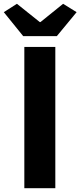

<svg xmlns="http://www.w3.org/2000/svg" viewBox="-39 -990 423 1010"><path d="M89 0V-743H252V0ZM83 -800 -19 -926 50 -970 170 -874H174L293 -970L364 -926L260 -800Z"/></svg>

Font: Noto Sans KR ExtraBold
Style: Regular
Weight: 800
Designer: Ryoko NISHIZUKA  (kana, bopomofo & ideographs); Paul D. Hunt (Latin, Greek & Cyrillic); Sandoll Communications , Soo-you
Foundry: Adobe
Version: Version 2.004-H2;hotconv 1.0.118;makeotfexe 2.5.65603